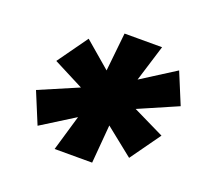

<svg xmlns="http://www.w3.org/2000/svg" viewBox="-89 -677 721 673"><g transform="rotate(20 272.0 -340.0)"><path d="M44 -280 189 -342 76 -400 156 -512 253 -429 268 -572H408L366 -436L492 -516L540 -400L395 -337L512 -280L432 -168L328 -251L316 -108H176L215 -241L92 -164Z"/></g></svg>

Font: Kufam Black
Style: Italic
Weight: 900
Italic angle: -11°
Designer: Artur Schmal
Foundry: Original Type
Version: Version 1.301; ttfautohint (v1.8.3)